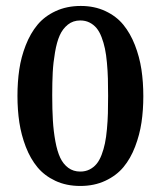

<svg xmlns="http://www.w3.org/2000/svg" viewBox="-20 -614 535 639"><path d="M249 -594.2Q294.4 -594.2 330.8 -577.1Q367.2 -560.1 390.4 -531.7Q413.6 -503.4 429 -464.1Q444.3 -424.8 450.7 -382.8Q457 -340.8 457 -293.9Q457 -247.6 450.9 -206.5Q444.8 -165.5 429.7 -126Q414.6 -86.4 391.1 -58.1Q367.7 -29.8 330.8 -12.5Q293.9 4.9 247.1 4.9Q200.7 4.9 164.3 -12.2Q127.9 -29.3 104.5 -57.6Q81.1 -85.9 65.9 -125.2Q50.8 -164.6 44.4 -206.3Q38.1 -248 38.1 -294.9Q38.1 -341.3 44.2 -382.8Q50.3 -424.3 65.7 -463.6Q81.1 -502.9 104.5 -531.2Q127.9 -559.6 165 -576.9Q202.1 -594.2 249 -594.2ZM247.1 -545.9Q223.1 -545.9 205.8 -532Q188.5 -518.1 178.7 -496.1Q168.9 -474.1 163.1 -439.9Q157.2 -405.8 155.5 -373Q153.8 -340.3 153.8 -296.9Q153.8 -249 156 -212.9Q158.2 -176.8 164.3 -143.6Q170.4 -110.4 180.4 -89.1Q190.4 -67.9 207.3 -55.4Q224.1 -43 247.1 -43Q264.2 -43 277.8 -49.8Q291.5 -56.6 301.3 -68.4Q311 -80.1 318.1 -98.6Q325.2 -117.2 329.3 -137.2Q333.5 -157.2 335.9 -184.3Q338.4 -211.4 339.1 -236.8Q339.8 -262.2 339.8 -294.9Q339.8 -327.1 339.1 -352.5Q338.4 -377.9 335.9 -405Q333.5 -432.1 329.3 -451.9Q325.2 -471.7 318.1 -490.2Q311 -508.8 301.3 -520.5Q291.5 -532.2 277.8 -539.1Q264.2 -545.9 247.1 -545.9Z"/></svg>

Font: Wesal
Style: Regular
Weight: 500
Designer: Ahmed zaza
Foundry: Ahmed zaza
Version: Version 2.01